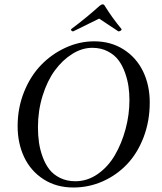

<svg xmlns="http://www.w3.org/2000/svg" viewBox="-20 -836 733 867"><path d="M396.5 -620.1Q350.6 -620.1 306.4 -592.5Q262.2 -564.9 227.8 -518.1Q193.4 -471.2 172.4 -403.8Q151.4 -336.4 151.4 -261.7Q151.4 -225.6 156 -192.9Q160.6 -160.2 172.6 -127.4Q184.6 -94.7 202.9 -71Q221.2 -47.4 251.5 -32.5Q281.7 -17.6 320.3 -17.6Q374.5 -17.6 421.1 -50Q467.8 -82.5 498.5 -135Q529.3 -187.5 546.9 -252.7Q564.5 -317.9 564.5 -383.8Q564.5 -415 560.3 -444.8Q556.2 -474.6 544.7 -507.3Q533.2 -540 515.1 -564.2Q497.1 -588.4 466.6 -604.2Q436 -620.1 396.5 -620.1ZM405.3 -649.4Q480.5 -649.4 538.1 -612.8Q595.7 -576.2 626 -513.7Q656.2 -451.2 656.2 -373Q656.2 -289.6 628.7 -217Q601.1 -144.5 554.2 -95Q507.3 -45.4 444.3 -17.3Q381.3 10.7 311.5 10.7Q234.4 10.7 176.5 -26.6Q118.7 -64 89.1 -126.5Q59.6 -189 59.6 -266.6Q59.6 -348.6 88.6 -420.9Q117.7 -493.2 165.8 -542.7Q213.9 -592.3 276.4 -620.8Q338.9 -649.4 405.3 -649.4ZM443.4 -816.4Q449.7 -816.4 453.1 -809.6Q486.3 -755.9 529.3 -704.1Q528.8 -699.7 524.2 -697Q519.5 -694.3 514.6 -694.3L427.7 -752Q357.4 -717.8 310.5 -694.3Q306.2 -694.3 303.2 -697Q300.3 -699.7 300.8 -704.1Q369.6 -755.4 429.7 -809.6Q438.5 -816.4 443.4 -816.4Z"/></svg>

Font: Crimson
Style: Italic
Weight: 400
Italic angle: -11°
Version: Version 0.8